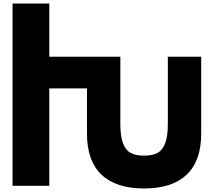

<svg xmlns="http://www.w3.org/2000/svg" viewBox="-20 -1047 1197 1082"><path d="M50.8 0V-1026.9H257.8V-727.1H658.2V-348.1Q658.2 -279.8 672.9 -240.5Q687.5 -201.2 715.8 -185.5Q744.1 -169.9 792 -169.9Q839.8 -169.9 868.2 -185.5Q896.5 -201.2 911.1 -240.5Q925.8 -279.8 925.8 -348.1V-727.1H1113.8V-293Q1113.8 -140.6 1032 -62.7Q950.2 15.1 792 15.1Q633.8 15.1 552 -62.7Q470.2 -140.6 470.2 -293V-548.8H257.8V0Z"/></svg>

Font: Hussar Preview
Style: Bold
Weight: 700
Foundry: Cannot Into Space Fonts, PlusOne Fonts
Version: Version 2.29RC2 "Millennial"